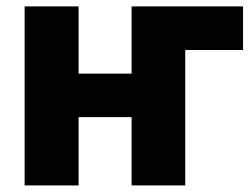

<svg xmlns="http://www.w3.org/2000/svg" viewBox="-20 -565 763 585"><path d="M219.5 -545.5V-340.6H381V-545.5H720.5V-412.6H544.4V0H381V-208.1H219.5V0H55V-545.5Z"/></svg>

Font: Inter P Extra Bold
Style: Regular
Weight: 800
Designer: Rasmus Andersson
Foundry: rsms
Version: Version 3.018;git-588b23468